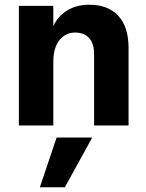

<svg xmlns="http://www.w3.org/2000/svg" viewBox="-20 -532 620 814"><path d="M255 262H149L220 51H371ZM525 0H379V-302Q379 -347 358 -370.5Q337 -394 298 -394Q259 -394 232.5 -362.5Q206 -331 206 -268V0H60V-507H206V-421Q225 -463 264.5 -487.5Q304 -512 359 -512Q437 -512 481 -465.5Q525 -419 525 -329Z"/></svg>

Font: Hind Kochi
Style: Bold
Weight: 700
Designer: Dhruvi Tolia
Foundry: Indian Type Foundry
Version: Version 0.702;PS 1.0;hotconv 1.0.81;makeotf.lib2.5.63406